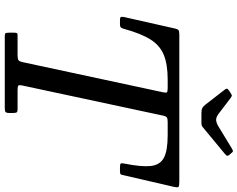

<svg xmlns="http://www.w3.org/2000/svg" viewBox="-118 -902 1020 825"><g transform="rotate(90 392.5 -490.0)"><path d="M431.5 -860.5 367 -943.5Q362 -950 361.5 -953.8Q361 -957.5 369 -963L379.5 -970Q389 -976.5 392.5 -975.5Q396 -974.5 403.5 -969L470.5 -918Q483.5 -908.5 495 -908.2Q506.5 -908 523.5 -918L619 -976Q628 -981.5 631.5 -980Q635 -978.5 640 -971.5L644 -967.5Q649.5 -961 650 -957Q650.5 -953 642 -946L534.5 -857Q528 -851.5 523.5 -848.2Q519 -845 507 -845H467Q451.5 -845 444.2 -849.2Q437 -853.5 431.5 -860.5ZM121 -17.5V-41Q121 -48.5 122.8 -51.8Q124.5 -55 131.5 -55H216.5Q233.5 -55 239 -58.8Q244.5 -62.5 247.5 -76.5L377 -680Q379.5 -692 377.5 -696Q375.5 -700 359.5 -700H322Q256.5 -700 215.8 -683Q175 -666 149.8 -625.5Q124.5 -585 105 -514Q103 -506 99.8 -500.5Q96.5 -495 85 -495H65.5Q53.5 -495 53 -501.5Q52.5 -508 54.5 -516L103 -731Q105.5 -742.5 109.8 -746.2Q114 -750 128.5 -750H761.5Q781 -750 784 -746Q787 -742 783.5 -727L733.5 -511Q731.5 -500.5 729.2 -497.8Q727 -495 713.5 -495H700.5Q685 -495 683 -498.5Q681 -502 683.5 -514.5Q698 -586.5 693.8 -626.8Q689.5 -667 658.8 -683.5Q628 -700 562 -700H504.5Q490.5 -700 485.2 -696.5Q480 -693 477.5 -681L348 -76Q345 -63 347.8 -59Q350.5 -55 367.5 -55H449.5Q461 -55 463.5 -51Q466 -47 466 -35V-20Q466 -6 461.2 -3Q456.5 0 443.5 0H134.5Q125 0 123 -3.8Q121 -7.5 121 -17.5Z"/></g></svg>

Font: Besley*
Style: Italic
Weight: 400
Italic angle: -13°
Designer: Owen Earl
Foundry: indestructible type*
Version: Version 2.000; ttfautohint (v1.8.3)